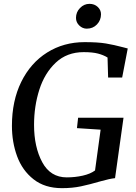

<svg xmlns="http://www.w3.org/2000/svg" viewBox="-20 -970 708 998"><path d="M504 -28Q446 -11 401 -1.5Q356 8 302 8Q213 8 154.5 -38Q96 -84 69 -157.5Q42 -231 42 -316Q42 -446 90.5 -544.5Q139 -643 225 -697Q311 -751 420 -751Q489 -751 530.5 -744Q572 -737 621 -724L644 -718L615 -567H542L539 -671Q518 -684 489.5 -691.5Q461 -699 415 -699Q328 -699 270 -644.5Q212 -590 184.5 -504Q157 -418 157 -321Q157 -206 199.5 -127Q242 -48 327 -48Q370 -48 410 -57Q450 -66 474 -84L503 -296L380 -304L386 -358H622L578 -44Q550 -41 504 -28ZM375 -877Q375 -907 396 -928.5Q417 -950 445 -950Q471 -950 488 -934Q505 -918 505 -896Q505 -865 484 -843Q463 -821 431 -821Q409 -821 392 -837.5Q375 -854 375 -877Z"/></svg>

Font: Koeln Type Serif
Style: Italic
Weight: 400
Italic angle: -8°
Designer: Eben Sorkin
Foundry: Eben Sorkin
Version: Version 2.002